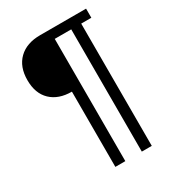

<svg xmlns="http://www.w3.org/2000/svg" viewBox="-195 -796 933 1034"><g transform="rotate(-30 271.5 -279.5)"><path d="M276.4 -631.3V128.9H214.4V-338.9Q132.3 -338.9 85 -384Q37.6 -429.2 37.6 -512.2Q37.6 -594.7 85.7 -641.4Q133.8 -688 218.3 -688H503.9V-631.3H440.9V128.9H378.9V-631.3Z"/></g></svg>

Font: Arimo Medium
Style: Regular
Weight: 500
Designer: Steve Matteson
Foundry: Monotype Imaging Inc.
Version: Version 1.33